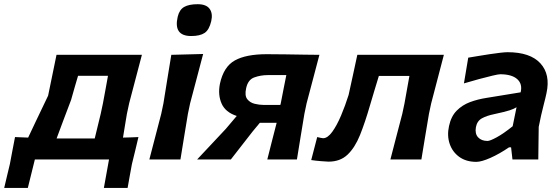

<svg xmlns="http://www.w3.org/2000/svg" viewBox="-96 -759 2662 914"><path d="M-76 135.5Q-69.5 107 -62.5 78.2Q-55.5 49.5 -49 22Q-43 -10 -36.8 -42.8Q-30.5 -75.5 -24.5 -106.5Q-9 -106 6.8 -105.2Q22.5 -104.5 38 -104Q50 -129.5 73.2 -178.5Q96.5 -227.5 133 -303.5Q144.5 -360 154.2 -406.5Q164 -453 173 -498H579.5Q565 -443.5 551.5 -391.5Q538 -339.5 519 -268L508 -216.5Q502.5 -183.5 498 -156.2Q493.5 -129 489.5 -104Q508 -104.5 526.5 -105Q545 -105.5 563 -106.5Q556 -75.5 547.8 -42.5Q539.5 -9.5 532 22Q526.5 51 521.5 79.2Q516.5 107.5 511.5 135.5H398.5L423 0H70L36.5 135.5ZM242.5 -283.5Q225.5 -239 206.5 -188.5Q187.5 -138 173.5 -100H355Q367 -150 383.5 -217.5L394 -267Q401 -305.5 407 -337.2Q413 -369 418 -398H275.5Q267.5 -371.5 259.5 -343.5Q251.5 -315.5 242.5 -283.5Z M615 0Q629 -54 642.2 -104.5Q655.5 -155 671.5 -217L682 -267Q693.5 -339 702 -391.2Q710.5 -443.5 719.5 -498L871 -502Q856.5 -447.5 842.5 -393.8Q828.5 -340 809 -267L798.5 -217Q788.5 -155.5 780 -104.8Q771.5 -54 763 0ZM814 -587.5Q728.5 -587.5 750 -679.5Q758 -713 780.8 -726Q803.5 -739 845 -739Q886 -739 902 -716.8Q918 -694.5 909.5 -658Q900 -617 878 -602.2Q856 -587.5 814 -587.5Z M842.5 0Q877 -36.5 911.2 -73.2Q945.5 -110 979 -145.5L1031 -207Q977 -224.5 958.8 -266.2Q940.5 -308 951 -360.5Q968.5 -441.5 1021.8 -471.2Q1075 -501 1174 -501Q1217 -501 1264.2 -500.2Q1311.5 -499.5 1353.8 -498.8Q1396 -498 1424.5 -498Q1410 -444 1396.5 -391.8Q1383 -339.5 1363.5 -267L1353 -217Q1343 -155 1334.5 -104.8Q1326 -54.5 1317.5 0H1176.5Q1187.5 -44 1198.2 -85.8Q1209 -127.5 1221 -174.5H1141L1107 -133.5Q1081.5 -100.5 1055 -66.8Q1028.5 -33 1003 0ZM1159 -259.5H1238.5L1240.5 -267Q1247.5 -304.5 1254.2 -337.2Q1261 -370 1267 -401.5H1178.5Q1145 -401.5 1114.5 -390.5Q1084 -379.5 1075.5 -338Q1068 -303.5 1081.2 -286.8Q1094.5 -270 1116.8 -264.8Q1139 -259.5 1159 -259.5Z M1468 10.5Q1459 10.5 1432.2 8.2Q1405.5 6 1385.5 3L1414 -106.5Q1422 -104.5 1430.5 -102.8Q1439 -101 1442 -101Q1463.5 -101 1485.5 -131.2Q1507.5 -161.5 1527.5 -208.8Q1547.5 -256 1563.5 -307Q1574.5 -357 1585 -405.2Q1595.5 -453.5 1605 -498H2017Q2003 -444 1989.2 -391.5Q1975.5 -339 1956.5 -266.5L1946 -217Q1935.5 -155 1927.2 -104.8Q1919 -54.5 1910 0H1762.5Q1776.5 -53.5 1789.5 -104.2Q1802.5 -155 1819 -217L1829.5 -266.5Q1836.5 -306 1842.2 -337.5Q1848 -369 1853 -397.5H1707.5Q1696.5 -362 1685.8 -326.2Q1675 -290.5 1665.5 -258Q1642 -176.5 1617.8 -116.2Q1593.5 -56 1558.5 -22.8Q1523.5 10.5 1468 10.5Z M2171.5 11.5Q2123 11.5 2090.2 -12.2Q2057.5 -36 2044.5 -74.8Q2031.5 -113.5 2041.5 -159Q2051.5 -205.5 2078 -232.2Q2104.5 -259 2141.2 -272.8Q2178 -286.5 2220 -293L2382.5 -319.5Q2392 -359.5 2366 -382.5Q2340 -405.5 2285 -405.5Q2276.5 -405.5 2248.8 -399Q2221 -392.5 2184.2 -382.5Q2147.5 -372.5 2112.5 -362L2133 -484.5Q2151.5 -487.5 2178.2 -492Q2205 -496.5 2233.2 -500.8Q2261.5 -505 2284.8 -507.8Q2308 -510.5 2320 -510.5Q2428 -510.5 2476.5 -457.5Q2525 -404.5 2505.5 -315.5Q2500.5 -291.5 2493.5 -265.5Q2486.5 -239.5 2480 -210L2468.5 -155Q2468 -118.5 2467.5 -80.8Q2467 -43 2466.5 0H2343.5L2337 -57.5H2327Q2281.5 -26.5 2238.8 -7.5Q2196 11.5 2171.5 11.5ZM2225 -88Q2236.5 -88 2268.8 -105.5Q2301 -123 2344.5 -158L2363 -248.5Q2351.5 -241 2330.5 -234Q2309.5 -227 2256 -215.5Q2221.5 -208.5 2198.2 -195.8Q2175 -183 2169.5 -153.5Q2164 -122.5 2180 -105.2Q2196 -88 2225 -88Z"/></svg>

Font: Commissioner Loud SemiBold
Style: Italic
Weight: 600
Italic angle: -12°
Designer: Kostas Bartsokas
Foundry: Kostas Bartsokas
Version: Version 1.000; ttfautohint (v1.8.3)